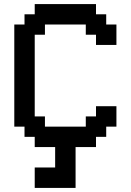

<svg xmlns="http://www.w3.org/2000/svg" viewBox="-20 -720 640 940"><path d="M150 200H350V0H450V-50H500V-100H550V-200H450V-150H400V-100H200V-150H150V-550H200V-600H400V-550H450V-500H550V-600H500V-650H450V-700H150V-650H100V-600H50V-100H100V-50H150V0H250V100H150Z"/></svg>

Font: Matrix Sans Video
Style: Regular
Weight: 400
Designer: Brad Neil
Version: Version 1.100